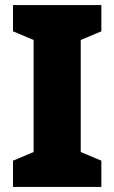

<svg xmlns="http://www.w3.org/2000/svg" viewBox="-20 -734 448 754"><path d="M378 0V-103L297 -137V-577L378 -611V-714H31V-611L112 -577V-137L31 -103V0Z"/></svg>

Font: Noto Sans Gujarati UI SemiCondensed Black
Style: Regular
Weight: 900
Width: 4
Designer: Jelle Bosma - Monotype Design Team, Universal Thirst
Foundry: Monotype Imaging Inc.
Version: Version 2.106